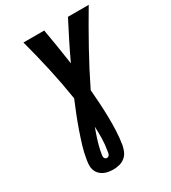

<svg xmlns="http://www.w3.org/2000/svg" viewBox="-225 -849 1049 1177"><g transform="rotate(-30 300.0 -260.0)"><path d="M224 215Q206 215 188.5 212Q171 209 156 201.5Q141 194 129.5 182Q118 170 112 154Q106 138 106.5 120Q107 102 110 84Q117 37 131 -9Q145 -55 161 -101Q177 -147 195 -192.5Q213 -238 232 -283Q232 -283 232 -283Q232 -283 232 -283V-284Q214 -399 189 -511.5Q164 -624 134 -735H281Q292 -671 302.5 -607.5Q313 -544 322 -479Q352 -544 384 -607.5Q416 -671 449 -735H596Q529 -622 465.5 -507.5Q402 -393 345 -276Q349 -228 352 -179.5Q355 -131 356 -82.5Q357 -34 355 15.5Q353 65 345 114Q341 135 332 155.5Q323 176 305.5 190Q288 204 266.5 209.5Q245 215 224 215ZM224 134Q229 134 234 131Q239 128 241.5 123.5Q244 119 245.5 113.5Q247 108 247 103Q255 60 256 17Q257 -26 255 -69Q242 -35 231 -0.5Q220 34 212 69V70Q211 77 209.5 83.5Q208 90 207 97Q206 103 205.5 109.5Q205 116 207 121.5Q209 127 213.5 130.5Q218 134 224 134Z"/></g></svg>

Font: Iosevka SS04 Hv Ex Obl
Style: Regular
Weight: 900
Width: 7
Italic angle: -9°
Monospace: yes
Designer: Belleve Invis
Foundry: Belleve Invis
Version: Version 19.0.0; ttfautohint (v1.8.4)